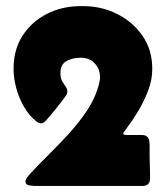

<svg xmlns="http://www.w3.org/2000/svg" viewBox="-20 -616 557 636"><path d="M96.7 0Q89.8 0 77.1 -2Q64.5 -3.9 64.5 -14.6Q64.5 -21.5 69.6 -28.1Q74.7 -34.7 79.1 -39.6Q106.9 -69.8 140.9 -103.3Q174.8 -136.7 207.8 -172.9Q240.7 -209 266.6 -247.3Q292.5 -285.6 304.7 -325.7Q306.2 -331.1 308.8 -342.3Q311.5 -353.5 311.5 -358.4Q311.5 -387.2 293.9 -406Q276.4 -424.8 247.1 -424.8Q221.7 -424.8 200.9 -414.1Q180.2 -403.3 180.2 -373.5Q180.2 -356.9 186 -346.9Q191.9 -336.9 197.5 -329.3Q203.1 -321.8 203.1 -312.5Q203.1 -307.6 200.7 -303.2Q198.2 -298.8 195.3 -294.9Q182.6 -277.3 165 -255.6Q147.5 -233.9 133.3 -217.8Q129.9 -213.9 125.7 -210.7Q121.6 -207.5 115.7 -207.5Q108.4 -207.5 101.1 -213.4Q76.7 -232.4 59.6 -262Q42.5 -291.5 33.7 -324.7Q24.9 -357.9 24.9 -388.2Q24.9 -451.7 54.9 -498Q85 -544.4 135.5 -570.1Q186 -595.7 246.6 -595.7H256.3Q315.9 -595.7 367.9 -569.8Q419.9 -543.9 452.1 -497.3Q484.4 -450.7 484.4 -387.7Q484.4 -350.1 469.7 -313.2Q455.1 -276.4 436.3 -245.6Q417.5 -214.8 402.8 -195.6Q388.2 -176.3 388.2 -173.8Q388.2 -170.4 392.3 -169.7Q396.5 -168.9 398.4 -168.9H449.7Q473.6 -168.9 475.1 -144Q476.1 -131.8 475.6 -119.6Q475.1 -107.4 475.6 -95.2Q476.1 -78.1 476.6 -60.5Q477.1 -43 477.1 -25.9Q477.1 0 451.7 0Z"/></svg>

Font: Belanosima SemiBold
Style: Regular
Weight: 600
Designer: The DocRepair Project, Santiago Orozco
Foundry: Google
Version: Version 2.000